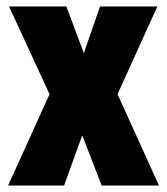

<svg xmlns="http://www.w3.org/2000/svg" viewBox="-20 -573 516 593"><path d="M8 -553H185L239 -409L289 -553H466L343 -282L471 0H294L234 -155L178 0H5L133 -282Z"/></svg>

Font: Noto Sans UI CondBlack
Style: Regular
Weight: 900
Width: 3
Designer: Monotype Design Team
Foundry: Monotype Imaging Inc.
Version: Version 1.001